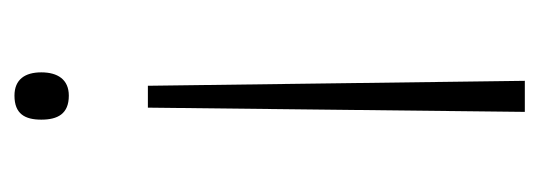

<svg xmlns="http://www.w3.org/2000/svg" viewBox="-266 -312 763 272"><g transform="rotate(-90 116.0 -176.5)"><path d="M149 -500C149 -523 139 -538 116 -538C90 -538 82 -523 82 -500C82 -477 90 -461 116 -461C139 -461 149 -477 149 -500ZM99 -349 93 185H137L130 -349Z"/></g></svg>

Font: Noto Sans Cherokee ExtraLight
Style: Regular
Weight: 200
Designer: Monotype Design Team
Foundry: Monotype Imaging Inc.
Version: Version 2.001